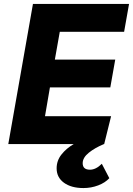

<svg xmlns="http://www.w3.org/2000/svg" viewBox="-20 -730 674 973"><path d="M208 -141H543L508 0H22L147 -710H634L609 -569H283L258 -428H564L539 -287H233ZM403 223Q341 223 304 196Q267 169 267 123Q267 84 291.5 53Q316 22 354.5 -0.5Q393 -23 436 -35L507 0Q461 19 430 44Q399 69 399 97Q399 130 436 130Q466 130 496 100L534 173Q513 196 477.5 209.5Q442 223 403 223Z"/></svg>

Font: Livvic
Style: Bold Italic
Weight: 700
Italic angle: -10°
Designer: Jacques Le Bailly, Baron von Fonthausen
Version: Version 1.001; ttfautohint (v1.8.2)